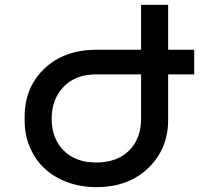

<svg xmlns="http://www.w3.org/2000/svg" viewBox="-20 -747 839 780"><path d="M553.2 -264.2V-444.8H370.1Q287.1 -444.8 238.5 -394.5Q189.9 -344.2 189.9 -264.2Q189.9 -185.1 238.3 -136Q286.6 -86.9 370.1 -86.9Q456.1 -86.9 504.6 -135.5Q553.2 -184.1 553.2 -264.2ZM373 -544.9H553.2V-727.1H663.1V-544.9H769V-444.8H663.1V-259.8Q663.1 -142.1 582.5 -64.5Q502 13.2 372.1 13.2Q307.1 13.2 252.4 -7.3Q197.8 -27.8 159.9 -63.7Q122.1 -99.6 101.1 -149.4Q80.1 -199.2 80.1 -256.8V-272.9Q80.1 -391.6 160.4 -468.3Q240.7 -544.9 373 -544.9Z"/></svg>

Font: Telcell.Market Med
Style: Regular
Weight: 500
Designer: Rasmus Andersson, Sedrak Mkrtchyan
Version: Version 3.019;git-0a5106e0b